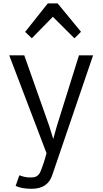

<svg xmlns="http://www.w3.org/2000/svg" viewBox="-20 -914 622 1155"><path d="M96.2 140.6Q131.8 153.3 154.5 153.3Q177.2 153.3 184.3 152.1Q191.4 150.9 198.7 147Q215.8 137.7 224.1 116.7Q244.6 66.9 259.8 7.3L35.6 -581.1H126L277.3 -152.8L300.3 -77.6L321.3 -153.3L455.1 -581.1H540L294.9 137.7Q268.1 221.7 170.9 221.7Q109.4 221.7 74.2 204.1ZM131.3 -722.2 267.6 -893.6H326.7L467.3 -722.7L427.7 -683.6L297.9 -813L171.4 -683.6Z"/></svg>

Font: Armata
Style: Regular
Weight: 400
Designer: Viktoriya Grabowska
Foundry: Viktoriya Grabowska
Version: Version 1.002